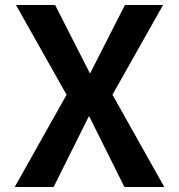

<svg xmlns="http://www.w3.org/2000/svg" viewBox="-20 -750 718 770"><path d="M338 -283H336L195 0H39L247 -370L44 -730H201L340 -457H342L481 -730H634L431 -370L639 0H479Z"/></svg>

Font: Mplus 1p Bold
Style: Bold
Weight: 700
Version: Version 1.061